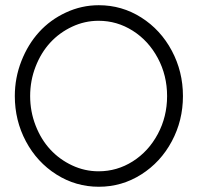

<svg xmlns="http://www.w3.org/2000/svg" viewBox="-20 -690 777 740"><path d="M360.8 -669.9Q449.7 -669.9 524.4 -622.6Q599.1 -575.2 642.1 -494.6Q685.1 -414.1 685.1 -319.8Q685.1 -225.6 642.1 -145.3Q599.1 -64.9 524.4 -17.6Q449.7 29.8 360.8 29.8Q272 29.8 197.3 -17.6Q122.6 -64.9 79.8 -145.3Q37.1 -225.6 37.1 -319.8Q37.1 -390.1 62.5 -454.8Q87.9 -519.5 130.9 -566.7Q173.8 -613.8 234.1 -641.8Q294.4 -669.9 360.8 -669.9ZM359.9 -609.9Q306.6 -609.9 258.1 -587.2Q209.5 -564.5 173.8 -525.9Q138.2 -487.3 117.2 -433.3Q96.2 -379.4 96.2 -319.8Q96.2 -260.3 117.2 -206.3Q138.2 -152.3 173.8 -113.8Q209.5 -75.2 258.1 -52.5Q306.6 -29.8 359.9 -29.8Q431.2 -29.8 491.7 -68.1Q552.2 -106.4 588.1 -173.3Q624 -240.2 624 -319.8Q624 -399.4 588.1 -466.3Q552.2 -533.2 491.7 -571.5Q431.2 -609.9 359.9 -609.9Z"/></svg>

Font: Beon
Style: Regular
Weight: 400
Designer: BSozoo
Foundry: BSozoo
Version: Version 1.001;PS 001.001;hotconv 1.0.70;makeotf.lib2.5.58329